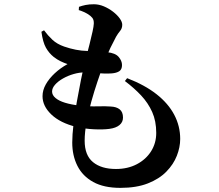

<svg xmlns="http://www.w3.org/2000/svg" viewBox="-20 -827 1040 911"><path d="M353.7 -779.1 354.7 -794.6Q369.6 -800 386.5 -803.4Q403.4 -806.8 425.6 -806.8Q449.4 -806.8 472.8 -796.9Q496.2 -787 516.2 -771.6Q536.2 -756.2 548.1 -739.6Q560 -723 560 -709.6Q560 -692.3 549.8 -680.2Q539.6 -668.1 530.6 -652.4Q518.4 -629.9 503.9 -600Q489.4 -570.2 470.5 -519.1Q457.8 -485.5 442.6 -440.3Q427.3 -395.1 413.4 -345.4Q399.6 -295.7 390.7 -247.5Q381.7 -199.4 381.7 -159.4Q381.7 -90.1 421.3 -57.7Q460.8 -25.2 530.1 -25.2Q586.2 -25.2 629.4 -47.9Q672.5 -70.6 696.9 -109.2Q721.3 -147.9 721.3 -196.4Q721.3 -252.8 702.1 -295.6Q682.9 -338.5 649.6 -374.1Q616.2 -409.7 572.6 -442.5L583.2 -456.1Q667 -423.8 722.7 -380Q778.5 -336.1 806.7 -282.5Q835 -229 835 -167.5Q835 -128.8 819.1 -88Q803.2 -47.2 769.3 -12.6Q735.4 22.1 681.5 43.2Q627.6 64.4 551.3 64.4Q472.9 64.4 422.5 36.6Q372 8.8 347.4 -39.9Q322.8 -88.5 322.8 -150.7Q322.8 -186.8 328.7 -237.4Q334.6 -288 344.4 -343.5Q354.2 -399 364.4 -449.5Q374.7 -499.9 383.4 -534.1Q395.6 -580.7 404.7 -616.5Q413.7 -652.2 419.1 -677.2Q424.6 -702.2 425.1 -715.2Q425.7 -732.8 418.1 -742.2Q410.6 -751.6 398 -759.5Q388.7 -765.3 376.8 -770.6Q365 -775.9 353.7 -779.1ZM189 -683.2Q206.8 -658.8 228.7 -638.3Q250.7 -617.8 284.1 -606.2Q341.5 -586.3 393.2 -585.2Q444.9 -584.1 488.4 -579.3Q527.3 -575.4 543.1 -556.8Q558.9 -538.2 558.9 -518.5Q558.9 -497.4 545.7 -488.9Q532.4 -480.5 510.3 -478.8Q492.6 -477.3 469.9 -478.3Q447.2 -479.3 424.4 -481.4Q401.5 -483.5 381.5 -483.5Q356.5 -483.5 329.6 -475.8Q302.6 -468.1 279.2 -454.8Q255.7 -441.6 241.4 -425.3Q227.1 -409.1 227.1 -392.7Q227.1 -375.8 243.3 -362.1Q259.4 -348.4 288.6 -339.5Q317.8 -330.5 357 -326.1Q403.5 -321.3 442.5 -322.4Q481.5 -323.6 504.6 -321.6Q532.4 -320.6 548 -308Q563.6 -295.4 563.6 -269.1Q563.6 -247.4 546.8 -233.5Q530.1 -219.6 498.7 -215.5Q468.7 -211.5 425.7 -213.6Q382.8 -215.7 341.8 -224.9Q265.3 -243.9 223.6 -283.8Q181.8 -323.7 181.8 -370.6Q181.8 -399.1 197.3 -426.6Q212.8 -454.1 239.6 -479.1Q266.4 -504.1 300.3 -522.8Q283.2 -528.8 267.4 -536.4Q251.6 -544 234.9 -556.8Q212.5 -574.8 198 -600.5Q183.4 -626.3 176.5 -676.3Z"/></svg>

Font: Source Han Serif JP VF
Style: Regular
Weight: 250
Designer: Ryoko NISHIZUKA 西塚涼子 (kana & ideographs); Frank Grießhammer (Latin, Greek & Cyrillic); Wenlong ZHANG 张文龙 (bopomofo); San
Foundry: Adobe
Version: Version 2.001;hotconv 1.1.0;makeotfexe 2.6.0